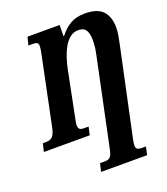

<svg xmlns="http://www.w3.org/2000/svg" viewBox="-190 -846 1048 1203"><g transform="rotate(-20 334.0 -244.0)"><path d="M274 240 287 186H321Q344 186 355.5 173.5Q367 161 375 122L497 -459Q503 -486 505.5 -508.5Q508 -531 508 -558Q508 -596 494 -620Q480 -644 443 -644Q411 -644 386.5 -624Q362 -604 344.5 -572Q327 -540 315.5 -503Q304 -466 297 -431L235 -121Q232 -107 231 -100.5Q230 -94 230 -89Q230 -70 237.5 -62Q245 -54 268 -54H298L286 0H-20L-7 -54H18Q41 -54 56.5 -68Q72 -82 81 -124L176 -583Q183 -612 183 -632Q183 -650 174.5 -655Q166 -660 149 -660H117L131 -714H345L344 -641H349Q381 -683 421 -705.5Q461 -728 515 -728Q601 -728 637 -688.5Q673 -649 673 -578Q673 -552 667.5 -522Q662 -492 655 -459L532 118Q529 133 528 140.5Q527 148 527 156Q527 175 537 180.5Q547 186 563 186H593L581 240Z"/></g></svg>

Font: Noto Serif ExtraCondensed ExtraBold
Style: Italic
Weight: 800
Width: 2
Italic angle: -12°
Designer: Monotype Design Team
Foundry: Monotype Imaging Inc.
Version: Version 2.013